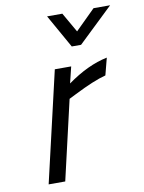

<svg xmlns="http://www.w3.org/2000/svg" viewBox="-84 -797 641 855"><g transform="rotate(-10 237.0 -369.0)"><path d="M66 0 182 -500H256L238 -426Q331 -493 419 -511L399 -434Q345 -420 254 -374L224 -359L141 0ZM316 -587H274L189 -738H258L309 -649L399 -738H474Z"/></g></svg>

Font: TitilliumWebItalic
Style: Italic
Weight: 400
Italic angle: -13°
Version: Version 1.001;PS 57.000;hotconv 1.0.70;makeotf.lib2.5.55311